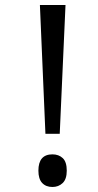

<svg xmlns="http://www.w3.org/2000/svg" viewBox="-20 -734 391 765"><path d="M161 -201 139 -714H241L218 -201ZM133 -54Q133 -119 189 -119Q214 -119 230 -104Q246 -89 246 -54Q246 -20 229.5 -4.5Q213 11 189 11Q163 11 148 -5Q133 -21 133 -54Z"/></svg>

Font: Noto Sans Bengali UI Condensed
Style: Regular
Weight: 400
Width: 3
Designer: Jelle Bosma - Monotype Design Team
Foundry: Monotype Imaging Inc.
Version: Version 2.003